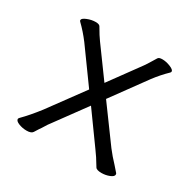

<svg xmlns="http://www.w3.org/2000/svg" viewBox="-118 -603 736 734"><g transform="rotate(30 250.0 -236.0)"><path d="M124 -17 112 2Q106 12 85 12Q67 12 50.5 5.5Q34 -1 34 -10Q34 -13 38 -17Q67 -46 101 -90L214 -244L107 -392Q82 -425 55 -451Q52 -454 52 -457Q52 -465 70.5 -472.5Q89 -480 107 -480Q123 -480 127 -473Q146 -440 158 -424L252 -295L349 -428Q357 -439 366.5 -455Q376 -471 380 -477Q384 -484 399 -484Q416 -484 434.5 -476.5Q453 -469 453 -461Q453 -458 450 -455Q422 -428 398 -396L288 -245L400 -92Q420 -66 442 -43L463 -19Q465 -17 465 -13Q465 -4 448.5 2.5Q432 9 414 9Q392 9 387 0Q365 -37 349 -58L251 -194L150 -56Q145 -50 137.5 -37.5Q130 -25 124 -17Z"/></g></svg>

Font: Iansui
Style: Regular
Weight: 400
Designer: But Ko / Fontworks Inc.
Foundry: zi-hi.com / Fontworks Inc.
Version: Version 1.002